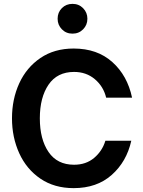

<svg xmlns="http://www.w3.org/2000/svg" viewBox="-20 -965 739 993"><path d="M42 -353Q42 -452 79.5 -534Q117 -616 189 -665Q261 -714 361 -714Q483 -714 561 -644Q639 -574 663 -460H529Q515 -518 470.5 -555.5Q426 -593 363 -593Q276 -593 231 -527Q186 -461 186 -353Q186 -245 231 -179Q276 -113 363 -113Q425 -113 467 -148.5Q509 -184 525 -237H659Q635 -129 558 -60.5Q481 8 361 8Q261 8 189 -41Q117 -90 79.5 -172.5Q42 -255 42 -353ZM300 -923Q322 -945 355 -945Q388 -945 410 -922.5Q432 -900 432 -868Q432 -836 410 -813.5Q388 -791 355 -791Q322 -791 300 -813.5Q278 -836 278 -868Q278 -901 300 -923Z"/></svg>

Font: Lopes Sans
Style: Bold
Weight: 700
Designer: Gabriel Lam, Diego Maldonado
Foundry: TypeRant, Foresti Design
Version: Version 4.000